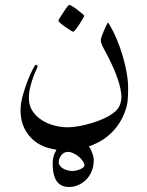

<svg xmlns="http://www.w3.org/2000/svg" viewBox="-20 -557 600 785"><path d="M503.9 -196.8Q503.9 -169.9 502 -147.2Q500 -124.5 491.2 -101.6Q479.5 -67.9 457.5 -38.8Q435.5 -9.8 404.3 11.7Q377 29.8 343.3 41.5Q352.5 54.2 357.4 69.3Q363.3 85.4 363.3 99.1Q363.3 121.1 355.7 140.9Q348.1 160.6 334.5 175.3Q320.8 189.9 302 198.7Q283.2 207.5 261.2 207.5Q229.5 207.5 212.4 184.3Q195.3 161.1 195.3 111.8Q195.3 91.3 202.1 72.8Q206.1 63.5 210.9 55.2Q193.8 52.7 176.8 47.9Q144.5 38.6 119.6 18.3Q94.7 -2 79.3 -33Q64 -64 64 -106.4Q64 -133.8 73 -166.3Q82 -198.7 93 -226.8Q104 -254.9 113.8 -273.4Q123.5 -292 125.5 -292Q128.9 -292 131.3 -290.8Q133.8 -289.6 133.8 -284.2Q133.8 -282.7 128.2 -271.2Q122.6 -259.8 116 -241.9Q109.4 -224.1 103.8 -201.7Q98.1 -179.2 98.1 -155.3Q98.1 -125.5 113 -103Q127.9 -80.6 150.9 -65.9Q173.8 -51.3 201.7 -43.9Q229.5 -36.6 255.4 -36.6Q278.8 -36.6 305.7 -41.7Q332.5 -46.9 359.4 -55.2Q386.2 -63.5 410.2 -75Q434.1 -86.4 450.2 -100.6Q465.8 -113.8 471.2 -130.9Q476.6 -147.9 476.6 -157.2Q476.6 -173.8 472.7 -192.9Q468.8 -211.9 462.2 -231.7Q455.6 -251.5 447.3 -271L430.2 -308.6Q416.5 -336.4 404.3 -358.2Q392.1 -379.9 392.1 -393.6Q392.1 -397.9 396 -408.9Q399.9 -419.9 405 -431.9Q410.2 -443.8 415 -453.6Q419.9 -463.4 421.9 -465.3Q440.4 -436 455.6 -400.6Q470.7 -365.2 481.4 -329.3Q492.2 -293.5 498 -259Q503.9 -224.6 503.9 -196.8ZM324.2 -492.7Q324.2 -490.2 318.1 -479.7Q312 -469.2 304.4 -457.5Q296.9 -445.8 289.6 -436.5Q282.2 -427.2 278.8 -427.2Q277.3 -427.2 267.6 -433.3Q257.8 -439.5 246.8 -447Q235.8 -454.6 227.3 -461.9Q218.8 -469.2 218.8 -472.2Q218.8 -474.6 225.1 -484.9L239.3 -506.8Q246.6 -518.6 253.9 -527.8Q261.2 -537.1 263.2 -537.1Q266.1 -537.1 276.1 -531Q286.1 -524.9 296.6 -516.8Q307.1 -508.8 315.7 -501.5Q324.2 -494.1 324.2 -492.7ZM325.2 120.1Q325.2 111.8 318.6 101.8Q312 91.8 302 83.5Q292 75.2 280.3 69.6Q268.6 64 258.8 64Q241.2 64 230.7 77.4Q220.2 90.8 220.2 106Q220.2 113.8 225.1 120.6Q230 127.4 238 132.1Q246.1 136.7 256.3 139.4Q266.6 142.1 277.3 142.1Q283.2 142.1 291.5 140.1Q299.8 138.2 307.6 135Q315.4 131.8 320.3 127.9Q325.2 124 325.2 120.1ZM343.3 41.5Z"/></svg>

Font: Simplified Naskh
Style: Regular
Weight: 400
Designer: SIL International
Foundry: Arabeyes
Version: 1.02_alpha